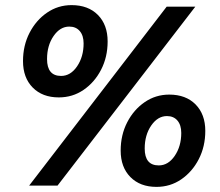

<svg xmlns="http://www.w3.org/2000/svg" viewBox="-20 -726 859 751"><path d="M210 -345Q146 -345 108 -383.5Q70 -422 70 -487Q70 -548 95.5 -597.5Q121 -647 164 -676.5Q207 -706 260 -706Q325 -706 363 -667.5Q401 -629 401 -564Q401 -503 375.5 -453.5Q350 -404 307 -374.5Q264 -345 210 -345ZM219 -429Q256 -429 281.5 -466.5Q307 -504 307 -556Q307 -587 292 -604.5Q277 -622 251 -622Q215 -622 189.5 -585Q164 -548 164 -495Q164 -429 219 -429ZM94 0 632 -700H744L205 0ZM592 5Q528 5 490 -33.5Q452 -72 452 -137Q452 -198 477.5 -247.5Q503 -297 546 -326.5Q589 -356 642 -356Q707 -356 745 -317.5Q783 -279 783 -214Q783 -153 757.5 -103.5Q732 -54 689 -24.5Q646 5 592 5ZM601 -79Q638 -79 663.5 -116.5Q689 -154 689 -206Q689 -237 674 -254.5Q659 -272 633 -272Q597 -272 571.5 -235Q546 -198 546 -145Q546 -79 601 -79Z"/></svg>

Font: Red Hat Display Black
Style: Italic
Weight: 900
Italic angle: -12°
Designer: Pentagram, MCKL
Foundry: Pentagram, MCKL
Version: Version 1.023; ttfautohint (v1.8.3)